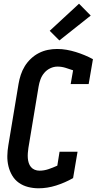

<svg xmlns="http://www.w3.org/2000/svg" viewBox="-20 -1007 521 1035"><path d="M188 8Q159 8 131.5 1Q104 -6 82 -21.5Q60 -37 46 -60.5Q32 -84 25.5 -111Q19 -138 19.5 -166.5Q20 -195 25 -224L80 -555Q84 -579 92 -603.5Q100 -628 113.5 -650Q127 -672 146.5 -690.5Q166 -709 189.5 -721Q213 -733 238 -738Q263 -743 288 -743Q314 -743 339.5 -738.5Q365 -734 389 -726.5Q413 -719 436 -709.5Q459 -700 481 -688L458 -554H361L374 -628Q354 -635 333 -641.5Q312 -648 290 -648Q270 -648 251 -639Q232 -630 218.5 -614Q205 -598 198 -578.5Q191 -559 188 -540L133 -209Q131 -195 130 -181.5Q129 -168 130 -154.5Q131 -141 135 -128.5Q139 -116 147 -106.5Q155 -97 167 -92Q179 -87 193 -87Q217 -87 241 -95Q265 -103 289 -114L301 -189H398L374 -47Q330 -22 282.5 -7Q235 8 188 8ZM300 -789 248 -841 406 -987 469 -923Z"/></svg>

Font: Iosevka QP
Style: Bold Italic
Weight: 700
Italic angle: -9°
Designer: Belleve Invis
Foundry: Belleve Invis
Version: Version 20.0.0; ttfautohint (v1.8.4)